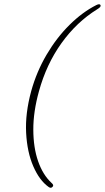

<svg xmlns="http://www.w3.org/2000/svg" viewBox="-20 -758 491 898"><path d="M126 -332Q151 -422.5 197.8 -502Q244.5 -581.5 305 -641.5Q365.5 -701.5 431 -734.5Q447.5 -742.5 450.5 -733Q453 -725.5 434.5 -714.5Q338.5 -655 267.8 -556.5Q197 -458 162 -330.5Q135.5 -235 135.8 -151.5Q136 -68 158.2 -4Q180.5 60 221 97.5Q233.5 108 226 115.5Q218.5 124.5 207.5 116.5Q164.5 86 135.8 20Q107 -46 102.2 -136.8Q97.5 -227.5 126 -332Z"/></svg>

Font: Fraunces 72pt Soft Thin
Style: Italic
Weight: 100
Italic angle: -16°
Version: Version 1.000;[0bf87f6ff]